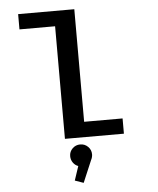

<svg xmlns="http://www.w3.org/2000/svg" viewBox="-67 -857 985 1197"><g transform="rotate(-5 425.0 -258.0)"><path d="M443.5 -95.5H684V0H315V-704.5H92V-800H443.5ZM475 110.5Q475 128.5 466 145.5L407.5 283.5L353.5 264.5L383 176Q363 169 350.5 151Q338 133 338 110.5Q338 82.5 358 62.8Q378 43 406.5 43Q435 43 455 62.8Q475 82.5 475 110.5Z"/></g></svg>

Font: League Mono Wide Medium
Style: Regular
Weight: 500
Width: 8
Designer: Tyler Finck
Foundry: The League of Moveable Type / Tyler Finck
Version: Version 2.210